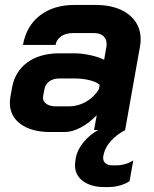

<svg xmlns="http://www.w3.org/2000/svg" viewBox="-20 -527 624 778"><path d="M550 -367Q550 -352 547 -337L487 0H488Q454 17 430.5 43Q407 69 401 95L399 104Q398 107 398 113Q398 127 408 135Q418 143 437 143H452Q469 143 488 137.5Q507 132 520 123L505 207Q489 218 466 224.5Q443 231 419 231H404Q349 231 316.5 207Q284 183 284 143Q284 133 285 128L287 114Q292 82 317.5 50.5Q343 19 378 0H361L372 -60Q341 -28 306.5 -10Q272 8 242 8H184Q108 8 64 -24Q20 -56 20 -110Q20 -118 22 -134L29 -173Q41 -238 91.5 -274.5Q142 -311 221 -311H281Q310 -311 343.5 -304Q377 -297 402 -285L411 -337Q412 -341 412 -349Q412 -369 398.5 -381Q385 -393 361 -393H276Q247 -393 228 -380Q209 -367 205 -345H73Q87 -422 142 -464.5Q197 -507 282 -507H367Q451 -507 500.5 -469Q550 -431 550 -367ZM381 -166 384 -183Q371 -195 343 -202Q315 -209 283 -209H221Q196 -209 180 -197.5Q164 -186 160 -165L155 -139Q151 -120 165.5 -108Q180 -96 207 -96H260Q296 -96 329 -115Q362 -134 381 -166Z"/></svg>

Font: Bai Jamjuree
Style: Bold Italic
Weight: 700
Italic angle: -10°
Designer: Katatrad Aksorn Co.,Ltd.
Foundry: Cadson Demak Co.,Ltd.
Version: Version 1.000; ttfautohint (v1.6)